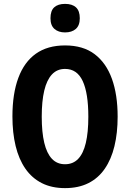

<svg xmlns="http://www.w3.org/2000/svg" viewBox="-20 -959 670 989"><path d="M586 -358Q586 -274 569.5 -206Q553 -138 519.5 -89.5Q486 -41 435 -15.5Q384 10 315 10Q246 10 195 -16Q144 -42 110.5 -90.5Q77 -139 60.5 -207Q44 -275 44 -359Q44 -476 74.5 -558Q105 -640 165 -682.5Q225 -725 315 -725Q408 -725 467.5 -680Q527 -635 556.5 -553Q586 -471 586 -358ZM195 -358Q195 -278 208 -223.5Q221 -169 247.5 -141Q274 -113 315 -113Q356 -113 382.5 -140.5Q409 -168 422 -222.5Q435 -277 435 -358Q435 -479 406 -541.5Q377 -604 315 -604Q274 -604 247.5 -575.5Q221 -547 208 -492.5Q195 -438 195 -358ZM315 -939Q352 -939 371.5 -921Q391 -903 391 -865Q391 -828 370.5 -810Q350 -792 315 -792Q281 -792 260.5 -810Q240 -828 240 -865Q240 -904 259.5 -921.5Q279 -939 315 -939Z"/></svg>

Font: Noto Sans Display Condensed
Style: Bold
Weight: 700
Width: 3
Designer: Monotype Design Team
Foundry: Monotype Imaging Inc.
Version: Version 2.003